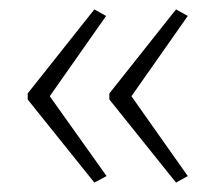

<svg xmlns="http://www.w3.org/2000/svg" viewBox="-20 -480 459 409"><path d="M39 -281 181 -460 206 -446 86 -275 207 -105 181 -91 39 -268ZM213 -281 355 -460 380 -446 260 -275 380 -105 355 -91 213 -268Z"/></svg>

Font: Noto Sans Devanagari ExtraCondensed ExtraLight
Style: Regular
Weight: 200
Width: 2
Designer: Jelle Bosma - Monotype Design Team
Foundry: Monotype Imaging Inc.
Version: Version 2.004; ttfautohint (v1.8.4.7-5d5b)